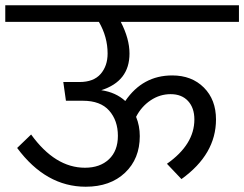

<svg xmlns="http://www.w3.org/2000/svg" viewBox="-39 -708 926 728"><path d="M419 -625Q452 -561 452 -505Q452 -400 345 -366Q400 -358 436 -325Q502 -422 614 -422Q688 -422 734 -376Q780 -330 780 -255Q780 -123 649 -29L594 -87Q698 -160 698 -255Q698 -299 674 -325Q650 -351 608 -351Q567 -351 532 -327.5Q497 -304 477 -265Q491 -231 491 -192Q491 -106 435 -53Q379 0 286 0Q135 0 26 -147L79 -198Q170 -72 283 -72Q340 -72 374 -104Q408 -136 408 -193Q408 -251 375 -288.5Q342 -326 275 -326H211L201 -397H262Q316 -397 342.5 -427.5Q369 -458 369 -505Q369 -568 336 -625H-19V-688H867V-625Z"/></svg>

Font: FiraGO Book
Style: Regular
Weight: 350
Designer: bBox Type
Foundry: bBox Type GmbH
Version: Version 1.001;PS 001.001;hotconv 1.0.88;makeotf.lib2.5.64775